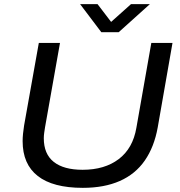

<svg xmlns="http://www.w3.org/2000/svg" viewBox="-20 -893 868 925"><path d="M379 12Q235 12 162 -45Q89 -102 89 -213Q89 -230 91 -249.5Q93 -269 96 -288L167 -686H269L197 -280Q195 -268 193 -253.5Q191 -239 191 -227Q191 -151 239 -113Q287 -75 378 -75Q484 -75 552 -126.5Q620 -178 637 -277L709 -686H811L740 -280Q723 -185 677.5 -119.5Q632 -54 557 -21Q482 12 379 12ZM702 -873 552 -738H468L366 -873H450L534 -763H488L611 -873Z"/></svg>

Font: Archivo SemiExpanded
Style: Italic
Weight: 400
Width: 6
Italic angle: -10°
Designer: Hector Gatti
Foundry: Omnibus-Type
Version: Version 2.001